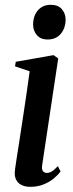

<svg xmlns="http://www.w3.org/2000/svg" viewBox="-20 -748 296 780"><path d="M102 11Q83.5 11 68.2 4Q53 -3 45.2 -18.5Q37.5 -34 41 -59.5Q42 -70 46.8 -99.2Q51.5 -128.5 58 -170.8Q64.5 -213 72 -262.2Q79.5 -311.5 87 -362.2Q94.5 -413 100.5 -458.5L41 -478.5L44 -497L197.5 -524L216.5 -510.5L151.5 -78.5Q148.5 -59.5 154.8 -52.5Q161 -45.5 169.5 -45.5Q180 -45.5 190 -51.2Q200 -57 215 -73L226 -51.5Q215.5 -37 197.8 -22.5Q180 -8 156.2 1.5Q132.5 11 102 11ZM173 -587.5Q145.5 -587.5 130 -605.2Q114.5 -623 114.5 -647.5Q114.5 -683.5 134 -706Q153.5 -728.5 186 -728.5Q216.5 -728.5 231.5 -710.5Q246.5 -692.5 246.5 -669Q246.5 -634 227 -610.8Q207.5 -587.5 173 -587.5Z"/></svg>

Font: Merriweather 120pt Medium
Style: Italic
Weight: 500
Italic angle: -7.8°
Version: Version 2.101